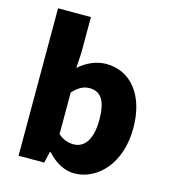

<svg xmlns="http://www.w3.org/2000/svg" viewBox="-118 -895 895 1005"><g transform="rotate(15 329.0 -392.5)"><path d="M376 14C498 14 615 -98 615 -295C615 -469 528 -583 392 -583C340 -583 287 -560 245 -522L250 -607V-799H72V0H211L225 -61H230C274 -12 326 14 376 14ZM334 -132C307 -132 277 -140 250 -165V-390C280 -423 307 -438 340 -438C403 -438 432 -391 432 -291C432 -177 388 -132 334 -132Z"/></g></svg>

Font: Noto Sans CJK TC Black
Style: Regular
Weight: 900
Designer: Ryoko NISHIZUKA 西塚涼子 (kana, bopomofo & ideographs); Paul D. Hunt (Latin, Greek & Cyrillic); Sandoll Communications 산돌커뮤니
Foundry: Adobe
Version: Version 2.004;hotconv 1.0.118;makeotfexe 2.5.65603